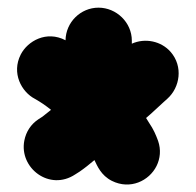

<svg xmlns="http://www.w3.org/2000/svg" viewBox="-20 -792 511 501"><path d="M237 -772C190.4 -772 151.7 -734 151 -686.9C101.1 -713.1 52.1 -684.8 34.2 -649.9C9.4 -601.3 36 -552.2 71.2 -534C86.9 -525 97.8 -517.6 113.2 -505.4C106.5 -500 97.2 -492.5 90.8 -487.6L80.4 -480.9C60.6 -467.8 48 -448.3 43.5 -425.3C29.4 -353.8 109.2 -292.1 176.6 -337.1L187.8 -344.2C201.7 -353.8 212.6 -362.7 226.4 -374.3C233.7 -359.3 243.6 -334.3 271.8 -320.1C319.8 -296.1 369.2 -320.1 388.5 -358.9C398 -378.1 400.6 -401.1 392.5 -424.5C386.6 -440.2 381 -454 368.7 -472C366.3 -475.7 364.1 -479.3 361.2 -484.1C378.4 -498.7 388.4 -508.9 406.7 -525.4L416.7 -534.4C449.8 -564 458.2 -618.6 425.4 -656.4C400.7 -684.8 358.8 -693.6 324 -678V-686C324 -733.6 283.6 -772 237 -772Z"/></svg>

Font: Smoothie
Style: Bd
Weight: 700
Foundry: Cannot Into Space Fonts
Version: Version 0.8